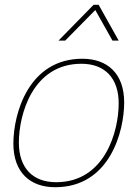

<svg xmlns="http://www.w3.org/2000/svg" viewBox="-20 -770 577 804"><path d="M59 -173C59 -289 116 -503 321 -503C419 -503 477 -443 477 -337C477 -221 420 -7 215 -7C117 -7 59 -67 59 -173ZM36 -169C36 -47 107 14 211 14C440 14 500 -220 500 -341C500 -463 429 -524 325 -524C99 -524 36 -293 36 -169ZM225 -600H253L379 -728L451 -600H477L393 -750H372Z"/></svg>

Font: Nacelle Thin
Style: Italic
Weight: 100
Italic angle: -12°
Designer: Sora Sagano
Foundry: Sora Sagano
Version: Version 1.000;FEAKit 1.0